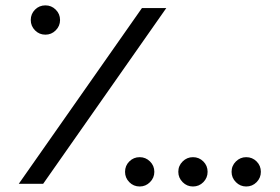

<svg xmlns="http://www.w3.org/2000/svg" viewBox="-20 -674 1025 704"><path d="M138.2 0H48.8L500.5 -644.5H589.8ZM492.2 9.8Q469.7 9.8 454.1 -6.1Q438.5 -22 438.5 -43.9Q438.5 -66.4 454.1 -82Q469.7 -97.7 492.2 -97.7Q514.2 -97.7 530 -82Q545.9 -66.4 545.9 -43.9Q545.9 -22 530 -6.1Q514.2 9.8 492.2 9.8ZM146.5 -546.9Q124 -546.9 108.4 -562.7Q92.8 -578.6 92.8 -600.6Q92.8 -623 108.4 -638.7Q124 -654.3 146.5 -654.3Q168.5 -654.3 184.3 -638.7Q200.2 -623 200.2 -600.6Q200.2 -578.6 184.3 -562.7Q168.5 -546.9 146.5 -546.9ZM687.5 9.8Q665.5 9.8 649.7 -6.1Q633.8 -22 633.8 -43.9Q633.8 -66.4 649.7 -82Q665.5 -97.7 687.5 -97.7Q710 -97.7 725.6 -82Q741.2 -66.4 741.2 -43.9Q741.2 -22 725.6 -6.1Q710 9.8 687.5 9.8ZM882.8 9.8Q860.8 9.8 845 -6.1Q829.1 -22 829.1 -43.9Q829.1 -66.4 845 -82Q860.8 -97.7 882.8 -97.7Q905.3 -97.7 920.9 -82Q936.5 -66.4 936.5 -43.9Q936.5 -22 920.9 -6.1Q905.3 9.8 882.8 9.8Z"/></svg>

Font: Catrinity
Style: Regular
Weight: 400
Designer: Alexander Lange
Foundry: High-Logic / Made with FontCreator
Version: Version 2.090;May 20, 2024;FontCreator 15.0.0.2974 64-bit